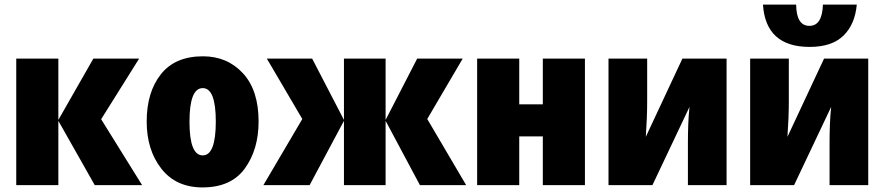

<svg xmlns="http://www.w3.org/2000/svg" viewBox="-20 -809 3866 839"><path d="M388 -553H588L422 -288L601 0H394L235 -281V0H51V-553H235V-285Z M1110 -278Q1110 -415 1041.5 -489Q973 -563 867 -563Q745 -563 683 -484.5Q621 -406 621 -278Q621 -154 685 -72Q749 10 865 10Q990 10 1050 -73Q1110 -156 1110 -278ZM808 -277Q808 -424 866 -424Q923 -424 923 -278Q923 -130 866 -130Q808 -130 808 -277Z M2002 -553 1847 -289 2017 0H1815L1665 -281V0H1483V-281L1333 0H1131L1301 -289L1146 -553H1344L1483 -285V-553H1665V-285L1803 -553Z M2249 -553V-353H2352V-553H2536V0H2352V-213H2249V0H2065V-553Z M2808 -553H2639V0H2831L2993 -342Q2989 -305 2987.5 -264.5Q2986 -224 2986 -185V0H3155V-553H2962L2802 -211Q2808 -296 2808 -366Z M3427 -553H3258V0H3450L3612 -342Q3608 -305 3606.5 -264.5Q3605 -224 3605 -185V0H3774V-553H3581L3421 -211Q3427 -296 3427 -366ZM3724 -789H3576Q3573 -696 3517 -696Q3460 -696 3459 -789H3314Q3326 -604 3518 -604Q3615 -604 3665.5 -653Q3716 -702 3724 -789Z"/></svg>

Font: Noto Sans Display SemiCondensed Black
Style: Regular
Weight: 900
Width: 4
Designer: Monotype Design Team
Foundry: Monotype Imaging Inc.
Version: Version 1.900